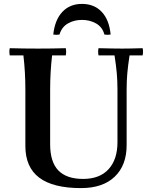

<svg xmlns="http://www.w3.org/2000/svg" viewBox="-20 -949 780 984"><path d="M395 15Q252 15 181 -38.5Q110 -92 110 -201V-490Q110 -535 107.5 -578.5Q105 -622 100 -665H30Q26 -684 30 -702Q65 -701 102.5 -700.5Q140 -700 174 -700Q209 -700 246 -700.5Q283 -701 317 -702Q321 -684 317 -665H247Q242 -622 239.5 -578.5Q237 -535 237 -490V-210Q237 -119 279 -75.5Q321 -32 406 -32Q491 -32 536.5 -82Q582 -132 582 -220V-490Q582 -535 578.5 -574Q575 -613 567 -665H485Q481 -684 485 -702Q523 -701 555.5 -700.5Q588 -700 607 -700Q624 -700 650.5 -700.5Q677 -701 711 -702Q715 -684 711 -665H644Q636 -613 632.5 -574Q629 -535 629 -490V-205Q629 -102 568 -43.5Q507 15 395 15ZM515 -772Q505 -810 473 -828.5Q441 -847 400 -847Q359 -847 327.5 -828.5Q296 -810 285 -772Q269 -769 253 -772Q261 -847 299.5 -888Q338 -929 400 -929Q463 -929 501.5 -888Q540 -847 547 -772Q531 -769 515 -772Z"/></svg>

Font: Poltawski Nowy Medium
Style: Regular
Weight: 500
Version: Version 1.001;gftools[0.9.25]